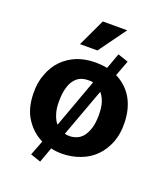

<svg xmlns="http://www.w3.org/2000/svg" viewBox="-143 -796 854 983"><g transform="rotate(20 284.5 -305.0)"><path d="M349 -481 380 -566 437 -547 405 -462C442 -444 472 -417 494 -381C516 -344 528 -299 529 -245C530 -206 524 -170 512 -139C499 -107 482 -80 460 -58C438 -36 412 -19 382 -8C352 4 320 10 285 11C260 11 239 9 221 4L191 87L135 68L166 -13C128 -32 98 -59 75 -95C52 -130 40 -175 39 -229C38 -270 44 -306 57 -338C69 -370 86 -397 108 -419C130 -441 156 -458 186 -470C216 -481 248 -487 283 -487C306 -487 328 -485 349 -481ZM281 -389C267 -389 254 -387 241 -382C228 -377 217 -368 208 -357C198 -345 190 -329 185 -310C179 -290 176 -265 176 -236C176 -208 179 -185 186 -166C192 -147 200 -132 210 -121L307 -387C303 -388 299 -388 295 -389ZM392 -239C392 -267 389 -290 383 -309C376 -328 368 -343 358 -354L261 -90C269 -88 278 -87 287 -87C300 -87 313 -90 326 -95C339 -100 350 -109 360 -121C369 -133 377 -149 383 -168C389 -187 392 -211 392 -239ZM380 -697 272 -548H177L247 -697Z"/></g></svg>

Font: Holmes&Hills Bold
Style: Bold
Weight: 500
Designer: Noopur Datye, Girish Dalvi, Yashodeep Gholap, Pallavi Karambelkar
Foundry: Ek Type
Version: ""